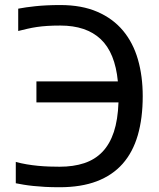

<svg xmlns="http://www.w3.org/2000/svg" viewBox="-20 -747 642 777"><path d="M127.4 -417.5H457Q445.8 -533.7 387.5 -588.6Q329.1 -643.6 224.1 -643.6Q194.3 -643.6 171.4 -642.1Q148.4 -640.6 128.9 -637.7Q109.4 -634.8 91.3 -630.6Q73.2 -626.5 53.7 -621.6V-711.9Q68.8 -714.8 85.9 -717.3Q103 -719.7 123.5 -721.9Q144 -724.1 168.7 -725.3Q193.4 -726.6 224.1 -726.6Q311 -726.6 374 -699.2Q437 -671.9 477.8 -623Q518.6 -574.2 538.1 -506.6Q557.6 -439 557.6 -357.9Q557.6 -268.6 537.6 -199.7Q517.6 -130.9 476.3 -84.2Q435.1 -37.6 371.6 -13.4Q308.1 10.7 221.2 10.7Q188.5 10.7 162.4 9.3Q136.2 7.8 115 5.6Q93.8 3.4 76.4 0.5Q59.1 -2.4 43.9 -5.4V-91.8Q64.9 -85.9 88.1 -82Q111.3 -78.1 134.5 -75.9Q157.7 -73.7 179.9 -73Q202.1 -72.3 221.2 -72.3Q277.3 -72.3 320.8 -86.7Q364.3 -101.1 394.3 -132.3Q424.3 -163.6 440.7 -212.9Q457 -262.2 459.5 -332.5H127.4Z"/></svg>

Font: Arian AMU
Style: Regular
Weight: 400
Designer: Ruben Hakobyan (Tarumian)
Foundry: Ruben Hakobyan (Tarumian)
Version: Version 4.003